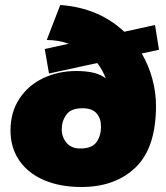

<svg xmlns="http://www.w3.org/2000/svg" viewBox="-20 -739 664 768"><path d="M547 -525Q575 -477 589.5 -423Q604 -369 604 -316Q604 -148 522.5 -69.5Q441 9 306 9Q219 9 155 -19Q91 -47 56.5 -98Q22 -149 22 -217Q22 -290 57.5 -344Q93 -398 153 -426.5Q213 -455 285 -455Q321 -455 350 -449Q379 -443 403 -426Q391 -458 369 -487L176 -445L159 -543L255 -564Q213 -579 167 -579L221 -719Q375 -708 477 -612L600 -639L616 -540ZM384 -232Q384 -266 366 -286Q348 -306 310 -306Q264 -306 245.5 -280.5Q227 -255 227 -222Q227 -191 246 -168Q265 -145 301 -145Q348 -145 366 -170.5Q384 -196 384 -232Z"/></svg>

Font: Nunito Sans Heavy Heavy
Style: Italic
Weight: 400
Italic angle: -4.541°
Designer: Vernon Adams
Foundry: Vernon Adams
Version: Version 2.002